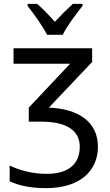

<svg xmlns="http://www.w3.org/2000/svg" viewBox="-20 -964 570 994"><path d="M224 -784H305C327 -830 375 -893 407 -933V-944H357C323 -913 299 -889 264 -851C234 -885 200 -921 172 -944H123V-933C158 -889 201 -828 224 -784ZM219 10C393 10 487 -79 487 -204C487 -336 382 -401 233 -407L457 -643V-714H50V-634H343L129 -407V-334H196C315 -334 393 -294 393 -205C393 -115 335 -64 221 -64C148 -64 82 -82 30 -107V-25C78 -4 135 10 219 10Z"/></svg>

Font: Noto Sans Mono Condensed
Style: Regular
Weight: 400
Width: 3
Designer: Monotype Design Team
Foundry: Monotype Imaging Inc.
Version: Version 2.014